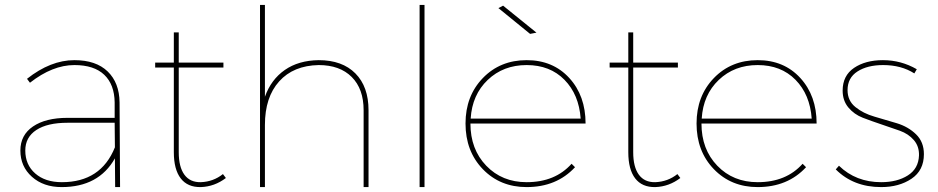

<svg xmlns="http://www.w3.org/2000/svg" viewBox="-20 -762 3821 782"><path d="M469 0H449L448 -117Q382 0 231 0Q157 0 110 -42Q63 -84 63 -149Q63 -212 114.5 -247Q166 -282 255 -282H447V-345Q446 -418 404.5 -457.5Q363 -497 283 -497Q194 -497 102 -425L90 -441Q186 -517 283 -517Q371 -517 418.5 -471Q466 -425 467 -345ZM232 -20Q391 -20 448 -162L447 -262H255Q173 -262 128 -232.5Q83 -203 83 -149Q83 -91 123.5 -55.5Q164 -20 232 -20Z M888 -53 900 -37Q854 -2 798 0Q744 1 716 -35.5Q688 -72 688 -142V-487H612V-507H688V-630H708V-507H890V-487H708V-142Q708 -82 731 -50.5Q754 -19 798 -20Q849 -22 888 -53Z M1278 -517Q1374 -517 1427.5 -463Q1481 -409 1481 -313V0H1461V-313Q1461 -400 1412.5 -448.5Q1364 -497 1278 -497Q1175 -495 1117 -430.5Q1059 -366 1059 -253V0H1039V-742H1059V-368Q1084 -438 1140 -477Q1196 -516 1278 -517Z M1689 -742H1709V0H1689Z M2165 -629 2139 -624 2010 -729 2029 -739ZM2125 -20Q2241 -20 2308 -95L2322 -81Q2247 0 2125 0Q2017 0 1946.5 -73Q1876 -146 1876 -259Q1876 -371 1946.5 -444Q2017 -517 2125 -517Q2232 -517 2298.5 -444.5Q2365 -372 2365 -259H1896Q1896 -154 1960.5 -87Q2025 -20 2125 -20ZM1897 -279H2345Q2338 -377 2279 -437Q2220 -497 2125 -497Q2030 -497 1966.5 -436.5Q1903 -376 1897 -279Z M2739 -53 2751 -37Q2705 -2 2649 0Q2595 1 2567 -35.5Q2539 -72 2539 -142V-487H2463V-507H2539V-630H2559V-507H2741V-487H2559V-142Q2559 -82 2582 -50.5Q2605 -19 2649 -20Q2700 -22 2739 -53Z M3066 -20Q3182 -20 3249 -95L3263 -81Q3188 0 3066 0Q2958 0 2887.5 -73Q2817 -146 2817 -259Q2817 -371 2887.5 -444Q2958 -517 3066 -517Q3173 -517 3239.5 -444.5Q3306 -372 3306 -259H2837Q2837 -154 2901.5 -87Q2966 -20 3066 -20ZM2838 -279H3286Q3279 -377 3220 -437Q3161 -497 3066 -497Q2971 -497 2907.5 -436.5Q2844 -376 2838 -279Z M3704 -463Q3651 -497 3577 -497Q3513 -497 3472.5 -471Q3432 -445 3432 -395Q3432 -352 3464 -326Q3496 -300 3541.5 -287Q3587 -274 3633 -260Q3679 -246 3711 -215Q3743 -184 3743 -134Q3743 -68 3692.5 -34Q3642 0 3569 0Q3456 0 3384 -72L3397 -87Q3466 -20 3569 -20Q3634 -20 3677.5 -47.5Q3721 -75 3723 -129Q3724 -166 3702 -191.5Q3680 -217 3645 -229.5Q3610 -242 3569.5 -255.5Q3529 -269 3494 -282.5Q3459 -296 3435.5 -324Q3412 -352 3412 -393Q3412 -454 3458.5 -485.5Q3505 -517 3576 -517Q3650 -517 3714 -480Z"/></svg>

Font: Montserrat arm Thin
Style: Regular
Weight: 250
Designer: Julieta Ulanovsky
Foundry: Julieta Ulanovsky
Version: Version 6.000;PS 006.000;hotconv 1.0.88;makeotf.lib2.5.64775